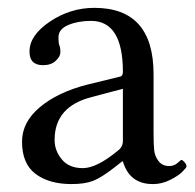

<svg xmlns="http://www.w3.org/2000/svg" viewBox="-20 -459 497 489"><path d="M293 -232.9 213.9 -211.9Q118.7 -188 119.1 -102.1Q119.1 -75.2 137.5 -53Q155.8 -30.8 190.9 -30.8Q226.1 -30.8 278.8 -74.2Q293 -84 293 -100.1ZM293 -47.9H291L271 -32.2Q237.8 -6.3 216.8 1.7Q195.8 9.8 162.1 9.8Q105 9.8 70.6 -16.1Q36.1 -42 36.1 -98.1Q36.1 -147.9 81.5 -186Q127 -224.1 201.2 -243.2L287.1 -264.2Q293 -266.1 293 -275.9Q293 -405.8 211.9 -405.8Q178.7 -405.8 153.8 -395.3Q128.9 -384.8 128.9 -363.8Q128.9 -349.6 130.9 -344.2Q133.8 -338.4 133.8 -326.2Q133.8 -314.9 121.8 -304Q109.9 -293 89.8 -293Q54.7 -293 55.2 -328.1Q55.2 -369.1 107.2 -404.1Q159.2 -439 220.2 -439Q371.1 -439 371.1 -270V-121.1Q371.1 -92.3 372.6 -77.1Q374 -62 383.5 -49.1Q393.1 -36.1 411.1 -36.1Q423.3 -36.1 432.1 -43.9Q440.9 -51.8 441.9 -51.8Q444.8 -51.8 450 -45.9Q455.1 -40 455.1 -35.2Q455.1 -32.2 444.6 -21.7Q434.1 -11.2 413.1 -0.7Q392.1 9.8 370.1 9.8Q310.1 10.3 293 -47.9Z"/></svg>

Font: Linux Libertine Capitals
Style: Small Caps
Weight: 400
Designer: Philipp H. Poll
Foundry: Philipp H. Poll
Version: Version 5.1.3